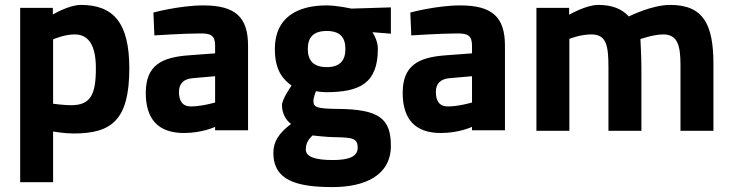

<svg xmlns="http://www.w3.org/2000/svg" viewBox="-20 -532 2979 781"><path d="M283 -392C336 -392 370 -355 370 -254C370 -148 349 -104 269 -104C241 -104 196 -110 196 -110V-372C196 -372 242 -392 283 -392ZM196 209V3C196 3 242 11 279 11C432 11 506 -41 506 -254C506 -440 441 -512 309 -512C260 -512 195 -473 195 -473V-500H62V209Z M855 -115C855 -115 800 -99 757 -99C721 -99 708 -123 708 -158C708 -194 729 -211 764 -214L855 -222ZM989 -346C989 -463 937 -510 807 -510C711 -510 604 -481 604 -481L608 -388C608 -388 730 -396 796 -396C836 -396 855 -389 855 -346V-315L748 -307C638 -299 573 -267 573 -154C573 -48 623 9 728 9C803 9 855 -16 855 -16C855 -15 855 -2 855 -2H989V-346Z M1309 -259C1255 -259 1232 -286 1232 -333C1232 -380 1255 -406 1309 -406C1363 -406 1385 -380 1385 -333C1385 -286 1363 -259 1309 -259ZM1341 26C1415 27 1435 31 1435 69C1435 105 1399 119 1334 119C1259 119 1224 105 1224 76C1224 51 1234 36 1251 19C1251 19 1313 26 1341 26ZM1333 229C1462 229 1570 183 1570 61C1570 -50 1522 -88 1352 -89C1267 -90 1255 -96 1255 -122C1255 -135 1265 -161 1265 -161C1274 -159 1295 -157 1306 -157C1443 -157 1517 -193 1517 -333C1517 -362 1504 -387 1495 -401L1570 -395V-502L1409 -497C1409 -497 1352 -510 1308 -510C1191 -510 1098 -462 1098 -333C1098 -246 1131 -209 1166 -184C1166 -184 1127 -129 1127 -104C1127 -73 1142 -43 1164 -28C1114 10 1092 44 1092 90C1092 202 1187 229 1333 229Z M1900 -115C1900 -115 1845 -99 1802 -99C1766 -99 1753 -123 1753 -158C1753 -194 1774 -211 1809 -214L1900 -222ZM2034 -346C2034 -463 1982 -510 1852 -510C1756 -510 1649 -481 1649 -481L1653 -388C1653 -388 1775 -396 1841 -396C1881 -396 1900 -389 1900 -346V-315L1793 -307C1683 -299 1618 -267 1618 -154C1618 -48 1668 9 1773 9C1848 9 1900 -16 1900 -16C1900 -15 1900 -2 1900 -2H2034V-346Z M2296 -374C2296 -374 2341 -392 2385 -392C2447 -392 2455 -347 2455 -257V0H2589V-259C2589 -298 2585 -373 2585 -373C2585 -373 2638 -392 2678 -392C2738 -392 2748 -343 2748 -267V0H2882V-271C2882 -432 2842 -512 2706 -512C2630 -512 2538 -465 2538 -465C2508 -497 2469 -512 2413 -512C2364 -512 2295 -472 2295 -472V-500H2162V0H2296Z"/></svg>

Font: RazerF5
Style: Bold
Weight: 700
Foundry: Razer Inc.
Version: Version 2